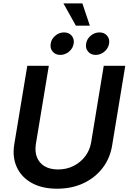

<svg xmlns="http://www.w3.org/2000/svg" viewBox="-20 -1123 773 1154"><path d="M323.2 11.2Q232.9 11.2 170.7 -23.4Q108.4 -58.1 80.8 -118.7Q53.2 -179.2 65.9 -256.3L144 -727.5H273.4L195.8 -258.8Q188.5 -212.4 202.1 -177.7Q215.8 -143.1 248 -123.8Q280.3 -104.5 328.6 -104.5Q380.9 -104.5 422.9 -126Q464.8 -147.5 492.4 -184.1Q520 -220.7 527.8 -267.1L603.5 -727.5H732.9L653.8 -248Q641.1 -170.4 595.7 -112.1Q550.3 -53.7 480.5 -21.2Q410.6 11.2 323.2 11.2ZM555.2 -793Q526.4 -793 509.5 -812.7Q492.7 -832.5 497.6 -860.8Q502 -889.2 525.4 -908.7Q548.8 -928.2 577.6 -928.2Q606.9 -928.2 623.5 -908.7Q640.1 -889.2 635.7 -860.8Q630.9 -832.5 607.4 -812.7Q584 -793 555.2 -793ZM342.3 -793Q313.5 -793 296.6 -812.7Q279.8 -832.5 284.7 -860.8Q289.1 -889.2 312.5 -908.7Q335.9 -928.2 364.7 -928.2Q394 -928.2 410.6 -908.7Q427.2 -889.2 422.9 -860.8Q418.5 -832.5 394.8 -812.7Q371.1 -793 342.3 -793ZM436 -968.8 361.3 -1102.5H475.1L520 -968.8Z"/></svg>

Font: Inter 20pt SemiBold
Style: Italic
Weight: 600
Italic angle: -9.3988°
Version: Version 4.001;git-66647c0bb